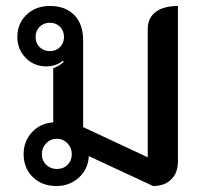

<svg xmlns="http://www.w3.org/2000/svg" viewBox="-20 -613 672 642"><path d="M59 -98Q59 -141 87 -171Q115 -201 158 -204V-385Q181 -394 193 -406L190 -410Q168 -391 134 -391Q94 -391 66 -419.5Q38 -448 38 -489Q38 -534 68.5 -563.5Q99 -593 147 -593Q199 -593 228.5 -562.5Q258 -532 258 -479V-188L474 -87V-516Q474 -553 500.5 -573Q527 -593 575 -593V-74Q575 -35 552.5 -13Q530 9 492 9L277 -91Q275 -48 244 -19.5Q213 9 169 9Q120 9 89.5 -21Q59 -51 59 -98ZM194 -489Q194 -510 180.5 -523.5Q167 -537 147 -537Q126 -537 112.5 -523.5Q99 -510 99 -489Q99 -469 112.5 -455.5Q126 -442 147 -442Q167 -442 180.5 -455.5Q194 -469 194 -489ZM220 -98Q220 -119 205.5 -134Q191 -149 170 -149Q149 -149 134.5 -134Q120 -119 120 -98Q120 -76 134.5 -62Q149 -48 170 -48Q192 -48 206 -62Q220 -76 220 -98Z"/></svg>

Font: K2D Medium
Style: Regular
Weight: 500
Designer: Katatrad Aksorn Co.,Ltd.
Foundry: Cadson Demak Co.,Ltd.
Version: Version 1.000; ttfautohint (v1.6)